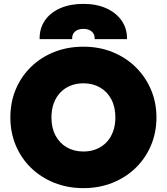

<svg xmlns="http://www.w3.org/2000/svg" viewBox="-20 -956 861 991"><path d="M410.5 15Q328.5 15 259.5 -12.8Q190.5 -40.5 139.8 -90Q89 -139.5 61.2 -206Q33.5 -272.5 33.5 -350Q33.5 -428 61.2 -494.5Q89 -561 139.8 -610.5Q190.5 -660 259.5 -687.5Q328.5 -715 410.5 -715Q492.5 -715 561.2 -687Q630 -659 680.8 -609Q731.5 -559 759.5 -492.8Q787.5 -426.5 787.5 -350Q787.5 -272.5 759.5 -206Q731.5 -139.5 680.8 -90Q630 -40.5 561.2 -12.8Q492.5 15 410.5 15ZM410.5 -174Q447 -174 477.2 -186.2Q507.5 -198.5 529.5 -221.5Q551.5 -244.5 563.5 -277Q575.5 -309.5 575.5 -350Q575.5 -404 554.5 -443.5Q533.5 -483 496.2 -504.5Q459 -526 410.5 -526Q374 -526 343.8 -513.8Q313.5 -501.5 291.5 -478.5Q269.5 -455.5 257.5 -423Q245.5 -390.5 245.5 -350Q245.5 -296 266.5 -256.5Q287.5 -217 324.8 -195.5Q362 -174 410.5 -174ZM184.5 -754Q183.5 -809 211.5 -850Q239.5 -891 290.8 -913.5Q342 -936 410.5 -936Q478 -936 529 -913Q580 -890 608.2 -849Q636.5 -808 635.5 -754H468.5Q470 -779 453.8 -793Q437.5 -807 410.5 -807Q383 -807 367 -793Q351 -779 352.5 -754Z"/></svg>

Font: Geologica Black
Style: Regular
Weight: 900
Designer: Sindre Bremnes, Frode Helland
Foundry: Monokrom Skriftforlag AS
Version: Version 1.010;gftools[0.9.28]